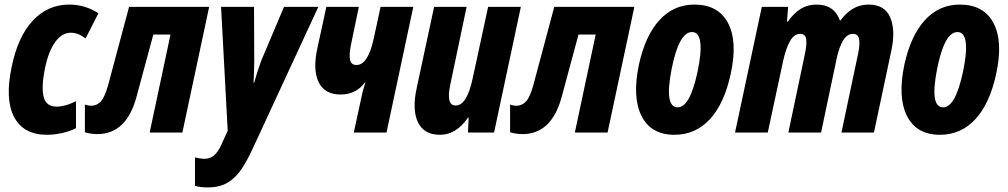

<svg xmlns="http://www.w3.org/2000/svg" viewBox="-20 -579 4403 839"><path d="M186 10Q82 10 41.5 -68Q1 -146 31 -287Q58 -419 123.5 -489Q189 -559 282 -559Q317 -559 349 -549.5Q381 -540 410 -521L354 -411Q322 -436 290 -436Q251 -436 222 -396.5Q193 -357 177 -284Q160 -200 170.5 -156.5Q181 -113 228 -113Q245 -113 267 -119Q289 -125 312 -137V-19Q288 -6 253 2Q218 10 186 10Z M405 7Q377 7 351 -1V-122Q357 -120 364 -118.5Q371 -117 379 -117Q402 -117 419.5 -134.5Q437 -152 452 -205L544 -549H894L777 0H634L725 -428H650L576 -154Q532 7 405 7Z M887 240Q854 240 832 233V109Q845 112 855 113.5Q865 115 872 115Q898 115 915 100.5Q932 86 946 56L975 -8L946 -549H1090L1091 -316Q1091 -291 1090 -266.5Q1089 -242 1088 -218H1091Q1098 -244 1107 -271.5Q1116 -299 1122 -315L1221 -549H1371L1084 71Q1062 119 1037 157.5Q1012 196 976.5 218Q941 240 887 240Z M1526 0 1562 -166Q1564 -177 1568.5 -192Q1573 -207 1577 -219H1575Q1536 -166 1468 -166Q1399 -166 1372.5 -220Q1346 -274 1367 -369L1406 -549H1548L1514 -385Q1505 -341 1509.5 -318Q1514 -295 1538 -295Q1588 -295 1613 -410L1643 -549H1786L1669 0Z M1902 10Q1833 10 1806.5 -44.5Q1780 -99 1801 -195L1877 -549H2019L1948 -211Q1928 -118 1971 -118Q2021 -118 2046 -239L2113 -549H2256L2139 0H2025L2028 -65H2025Q1974 10 1902 10Z M2263 7Q2235 7 2209 -1V-122Q2215 -120 2222 -118.5Q2229 -117 2237 -117Q2260 -117 2277.5 -134.5Q2295 -152 2310 -205L2402 -549H2752L2635 0H2492L2583 -428H2508L2434 -154Q2390 7 2263 7Z M2927 10Q2825 10 2783.5 -72Q2742 -154 2772 -297Q2800 -424 2862 -491.5Q2924 -559 3014 -559Q3119 -559 3161.5 -478Q3204 -397 3173 -256Q3145 -126 3082 -58Q3019 10 2927 10ZM2941 -110Q2968 -110 2989.5 -148Q3011 -186 3028 -265Q3046 -350 3040 -394.5Q3034 -439 3004 -439Q2947 -439 2915 -278Q2882 -110 2941 -110Z M3192 0 3309 -549H3424L3419 -485H3423Q3450 -523 3480 -541Q3510 -559 3549 -559Q3625 -559 3650 -490H3653Q3676 -522 3706.5 -540.5Q3737 -559 3776 -559Q3846 -559 3870 -503Q3894 -447 3875 -358L3799 0H3657L3729 -341Q3738 -381 3734.5 -406Q3731 -431 3707 -431Q3682 -431 3664.5 -402.5Q3647 -374 3636 -323L3568 0H3425L3497 -342Q3506 -383 3503 -407Q3500 -431 3477 -431Q3450 -431 3432 -399Q3414 -367 3402 -312L3335 0Z M4087 10Q3985 10 3943.5 -72Q3902 -154 3932 -297Q3960 -424 4022 -491.5Q4084 -559 4174 -559Q4279 -559 4321.5 -478Q4364 -397 4333 -256Q4305 -126 4242 -58Q4179 10 4087 10ZM4101 -110Q4128 -110 4149.5 -148Q4171 -186 4188 -265Q4206 -350 4200 -394.5Q4194 -439 4164 -439Q4107 -439 4075 -278Q4042 -110 4101 -110Z"/></svg>

Font: Noto Sans ExtraCondensed ExtraBold
Style: Italic
Weight: 800
Width: 2
Italic angle: -12°
Designer: Monotype Design Team
Foundry: Monotype Imaging Inc.
Version: Version 2.013; ttfautohint (v1.8.4.7-5d5b)